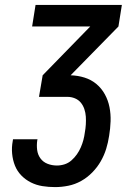

<svg xmlns="http://www.w3.org/2000/svg" viewBox="-20 -755 540 783"><path d="M205 8Q178 8 153 4Q128 0 106 -11Q84 -22 67 -39.5Q50 -57 41 -79.5Q32 -102 29.5 -128Q27 -154 32 -180L33 -187H133L132 -183Q129 -163 131.5 -143.5Q134 -124 145 -109Q156 -94 174 -87Q192 -80 212 -80Q228 -80 243.5 -85Q259 -90 271.5 -101Q284 -112 293.5 -125.5Q303 -139 309.5 -154Q316 -169 320 -184Q324 -199 326 -215Q329 -231 330 -247.5Q331 -264 330 -279.5Q329 -295 324 -310Q319 -325 309.5 -336.5Q300 -348 285.5 -354Q271 -360 255 -360H139L154 -448L348 -647H111L125 -735H477L463 -647L268 -448Q298 -447 325 -438.5Q352 -430 373 -412.5Q394 -395 407.5 -370.5Q421 -346 426.5 -318Q432 -290 431 -260.5Q430 -231 425 -201Q421 -174 413 -148Q405 -122 391 -97.5Q377 -73 356.5 -52Q336 -31 311 -17Q286 -3 258.5 2.5Q231 8 205 8Z"/></svg>

Font: Iosevka Term Curly SmBd Obl
Style: Regular
Weight: 600
Italic angle: -9°
Designer: Belleve Invis
Foundry: Belleve Invis
Version: Version 32.3.0